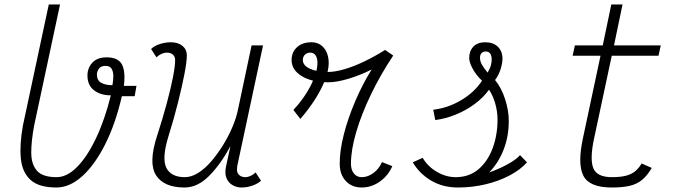

<svg xmlns="http://www.w3.org/2000/svg" viewBox="-20 -820 3040 854"><path d="M587 -438 579 -392Q563 -392 549 -392Q535 -392 522 -392Q494 -270 448 -178.5Q402 -87 346 -36.5Q290 14 231 14Q152 14 115 -20.5Q78 -55 72.5 -117Q67 -179 82 -262L197 -800H247L132 -262Q119 -193 119 -141.5Q119 -90 144 -61Q169 -32 232 -32Q278 -32 323 -77.5Q368 -123 407 -205Q446 -287 473 -396Q427 -396 398 -418.5Q369 -441 369 -484Q369 -518 391 -541.5Q413 -565 454 -565Q505 -565 522 -534Q539 -503 531 -438Q544 -438 558 -438Q572 -438 587 -438ZM411 -488Q411 -463 430 -452Q449 -441 480 -441Q484 -462 484 -481.5Q484 -501 476.5 -514Q469 -527 449 -527Q429 -527 420 -514.5Q411 -502 411 -488Z M676 -565 652 -602Q666 -616 690.5 -624Q715 -632 740 -632Q772 -632 791.5 -616Q811 -600 811 -574Q811 -546 800.5 -491.5Q790 -437 772 -365Q754 -293 729 -213Q699 -115 720 -73.5Q741 -32 802 -32Q832 -32 862.5 -51.5Q893 -71 921 -104Q949 -137 973 -176Q997 -215 1014 -255.5Q1031 -296 1038 -330L1099 -618H1150L1036 -85Q1035 -80 1034.5 -74.5Q1034 -69 1034 -65Q1034 -50 1044.5 -41Q1055 -32 1071 -32Q1082 -32 1094.5 -37.5Q1107 -43 1117 -53L1141 -16Q1127 -3 1103 5.5Q1079 14 1053 14Q1033 14 1014.5 3.5Q996 -7 987.5 -27.5Q979 -48 985 -78L1005 -170Q962 -90 910.5 -38Q859 14 801 14Q709 14 674 -40.5Q639 -95 679 -217Q703 -291 721 -357.5Q739 -424 749 -475Q759 -526 759 -553Q759 -568 749 -577Q739 -586 722 -586Q711 -586 698.5 -580.5Q686 -575 676 -565Z M1316 -291 1285 -331Q1333 -382 1362.5 -440Q1392 -498 1392 -541Q1392 -561 1384 -573.5Q1376 -586 1359 -586Q1346 -586 1336.5 -577Q1327 -568 1327 -553Q1327 -529 1358 -514.5Q1389 -500 1440 -500Q1470 -500 1511.5 -512Q1553 -524 1600 -546.5Q1647 -569 1693 -598L1729 -573Q1673 -489 1630.5 -401Q1588 -313 1564.5 -233Q1541 -153 1541 -92Q1541 -65 1554 -48.5Q1567 -32 1589 -32Q1616 -32 1641 -50.5Q1666 -69 1679 -99L1725 -81Q1713 -53 1692 -31.5Q1671 -10 1644.5 2Q1618 14 1589 14Q1545 14 1518 -15Q1491 -44 1491 -92Q1491 -150 1509 -221Q1527 -292 1559 -367.5Q1591 -443 1633 -511Q1584 -486 1531 -470Q1478 -454 1440 -454Q1367 -454 1322 -481.5Q1277 -509 1277 -553Q1277 -588 1301 -610Q1325 -632 1365 -632Q1400 -632 1421 -606.5Q1442 -581 1442 -539Q1442 -508 1426.5 -466.5Q1411 -425 1382.5 -380Q1354 -335 1316 -291Z M2017 14Q1950 14 1898 -16.5Q1846 -47 1816 -98L1860 -118Q1883 -79 1923.5 -55.5Q1964 -32 2007 -32Q2067 -32 2108.5 -67.5Q2150 -103 2171.5 -161.5Q2193 -220 2193 -288Q2193 -324 2182.5 -360.5Q2172 -397 2155 -421Q2130 -386 2091.5 -357.5Q2053 -329 2007.5 -310.5Q1962 -292 1916 -286L1907 -332Q1971 -339 2030.5 -374Q2090 -409 2124 -461Q2097 -487 2082 -515Q2067 -543 2067 -562Q2067 -593 2085.5 -612.5Q2104 -632 2138 -632Q2174 -632 2194.5 -612Q2215 -592 2215 -559Q2215 -540 2207 -513.5Q2199 -487 2182 -464Q2210 -430 2226.5 -379.5Q2243 -329 2243 -282Q2243 -214 2220.5 -155.5Q2198 -97 2156 -53Q2179 -61 2205.5 -73Q2232 -85 2256 -100Q2280 -115 2293 -130L2324 -98Q2295 -65 2246.5 -39.5Q2198 -14 2139 0Q2080 14 2017 14ZM2149 -497Q2160 -516 2163.5 -530Q2167 -544 2167 -555Q2167 -572 2160.5 -581.5Q2154 -591 2140 -591Q2128 -591 2121.5 -583.5Q2115 -576 2115 -563Q2115 -547 2124 -531.5Q2133 -516 2149 -497Z M2701 14Q2602 14 2575 -38Q2548 -90 2573 -206L2651 -572H2527L2537 -618H2661L2699 -800H2749L2711 -618H2919L2909 -572H2701L2622 -202Q2603 -112 2619 -72Q2635 -32 2702 -32Q2738 -32 2762.5 -38Q2787 -44 2804 -57.5Q2821 -71 2834 -93L2879 -73Q2859 -39 2836 -20Q2813 -1 2781 6.5Q2749 14 2701 14Z"/></svg>

Font: Victor Mono Thin
Style: Italic
Weight: 100
Italic angle: -12°
Monospace: yes
Designer: Rune Bjørnerås
Version: Version 1.561;gftools[0.9.30]